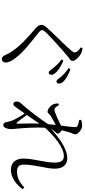

<svg xmlns="http://www.w3.org/2000/svg" viewBox="551 -1384 898 2040"><g transform="rotate(90 1000.0 -364.0)"><path d="M749.4 -432.5C765.7 -432.5 774.6 -442.2 774.6 -459.9C774.6 -479.1 764.2 -496.9 739.7 -519.8C714.2 -542.6 675.6 -567.3 624.5 -588.4L610.8 -570.9C653.4 -538.5 681.8 -506.7 703.1 -480.9C723.7 -456.1 734.5 -432.5 749.4 -432.5ZM606.5 65.2C631.4 65.2 644.3 48.2 644.3 21.9C644.3 -7.2 622.9 -46.5 595.1 -81.9C524.2 -172.2 437.1 -236.6 334 -318.7C311.7 -336.5 300.2 -348.9 300.2 -362.3C300.2 -373.7 306.5 -384.6 335.4 -414.1C376.8 -456.1 509.2 -577.6 576.5 -632.1C611 -658.4 627.7 -666.4 627.7 -686.8C627.7 -711.2 590.7 -752.9 555.7 -772.5C536.6 -783.1 517.6 -787.9 494.4 -792.9L482.5 -774.3C523.5 -746.2 537 -726.7 537 -709.8C537 -697.9 531 -688.3 513.9 -667.7C467.8 -611.8 320.3 -468.1 270 -409C254.1 -391.8 243.8 -373.6 243.8 -356.4C243.8 -334.4 257.1 -313.2 282.7 -291.6C404 -188.6 476.3 -117.3 523.2 -45.9C550.8 -4.3 560.4 20.9 571 40.7C577.9 54.1 590.3 65.2 606.5 65.2ZM843.8 -515.4C858.6 -515.4 868.2 -524.5 868.2 -540.8C868.2 -562.6 856.4 -582.3 830.1 -603.2C806.2 -623.6 767.7 -643.8 715.9 -663.5L703 -645.2C747.5 -613.4 773.5 -589 796 -563.6C817.4 -537.6 827.4 -515.4 843.8 -515.4Z M1784.6 -30.7C1869.9 -30.7 1945.8 -92.6 1989.7 -155.4L1972.4 -173.5C1914.2 -119.6 1865.8 -96 1800.1 -96C1751.8 -96 1728.9 -118 1728.9 -171.6C1728.9 -274.2 1772.4 -416.6 1772.4 -494.7C1772.4 -587.6 1728.7 -629.7 1659.9 -629.7C1550.1 -629.7 1419.9 -524.3 1322.5 -432.5L1320.6 -375.9C1424.4 -493.2 1548.8 -593.5 1639.2 -593.5C1688.8 -593.5 1707.3 -559.9 1707.3 -496.5C1707.3 -389.5 1664.8 -273.2 1664.8 -162.5C1664.8 -74.3 1713.6 -30.7 1784.6 -30.7ZM1084.7 -56.3C1099.7 -56.5 1109 -69.1 1121.3 -85.7C1178.1 -166.2 1266.3 -289.4 1318.7 -373.2L1320.6 -460.8C1255.7 -350.4 1126.4 -189 1080.5 -141.5C1062.4 -121.1 1058.5 -109.1 1058.5 -90.9C1058.5 -70.6 1070.5 -56.1 1084.7 -56.3ZM1310.3 50.2C1337.5 50.2 1351.8 2.6 1351.8 -30.7C1351.8 -53 1349.2 -73.5 1346.5 -99.4C1341.1 -160.8 1329.6 -287.3 1338.3 -405.4C1344.5 -504 1372.9 -608.5 1383.9 -645.2C1395.4 -685.1 1407 -694.4 1407 -715.2C1407 -743.8 1356.1 -787.9 1314.6 -787.9C1292.1 -787.9 1271.4 -782.8 1253.8 -777.3L1254.6 -756.8C1276.7 -752.5 1295.3 -747.3 1308 -742.8C1326 -736.3 1330.5 -731.7 1330.5 -709.1C1329.8 -656.6 1306 -527.7 1295.9 -387.5C1287.9 -282.2 1294.5 -160.7 1294.1 -102.6C1293.9 -87.1 1288.7 -86.2 1279.8 -96.1C1262.6 -117.4 1213.8 -182.2 1185 -223L1169.1 -201.4C1200.1 -159.2 1249 -77.8 1259.7 -47.4C1268.7 -24.7 1272.3 -8.1 1277.3 16.2C1281.6 39.3 1292.4 50.2 1310.3 50.2ZM1166.1 -420.2C1182.9 -420.2 1192.9 -442.9 1213.7 -455.6C1248.7 -476.1 1302.9 -506.8 1347.2 -527.4C1342 -510.5 1335.4 -493.3 1329.6 -483.3L1325.8 -425.3C1343.3 -450.6 1360 -476.2 1376.8 -495.4C1389.5 -510.8 1400.4 -519 1400.4 -530.9C1400.4 -542.9 1374.3 -565.7 1356.6 -574.9C1345 -579.7 1339.7 -577.5 1327.4 -570.9C1301 -555.4 1174 -493 1146 -493C1127.9 -493 1113.3 -509.8 1098.4 -540.5L1079.5 -534.9C1079.1 -521.5 1079.9 -505.3 1084.1 -490.7C1094.1 -458.1 1137 -420.2 1166.1 -420.2Z"/></g></svg>

Font: Source Han Serif TW VF
Style: Regular
Weight: 250
Designer: Ryoko NISHIZUKA 西塚涼子 (kana & ideographs); Frank Grießhammer (Latin, Greek & Cyrillic); Wenlong ZHANG 张文龙 (bopomofo); San
Foundry: Adobe
Version: Version 2.002;hotconv 1.1.0;makeotfexe 2.6.0